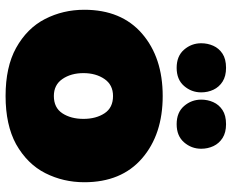

<svg xmlns="http://www.w3.org/2000/svg" viewBox="-91 -731 830 688"><g transform="rotate(90 324.0 -387.0)"><path d="M324 8Q220 8 152 -29.5Q81 -69 48 -133.5Q15 -198 15 -274Q15 -407 100.5 -481Q186 -555 324 -555Q462 -555 547.5 -481Q633 -407 633 -274Q633 -199 600.5 -134.5Q568 -70 496.5 -29.5Q427.5 8 324 8ZM223 -605Q181 -605 158 -631.5Q135 -658 135 -693Q135 -716 144 -736.2Q153 -756.5 172.2 -769.2Q191.5 -782 223 -782Q253 -782 272.5 -769.5Q292 -757 301.5 -736.8Q311 -716.5 311 -693Q311 -658 288 -631.5Q265 -605 223 -605ZM324 -165Q366 -165 386 -195.5Q406 -226 406 -271Q406 -316 386 -346.5Q366 -377 324 -377Q284 -377 263 -346.2Q242 -315.5 242 -271Q242 -226.5 263 -195.8Q284 -165 324 -165ZM425 -605Q383 -605 360 -631.5Q337 -658 337 -693Q337 -716 346 -736.2Q355 -756.5 374.2 -769.2Q393.5 -782 425 -782Q455 -782 474.5 -769.5Q494 -757 503.5 -736.8Q513 -716.5 513 -693Q513 -658 490 -631.5Q467 -605 425 -605Z"/></g></svg>

Font: Argentum Novus Black
Style: Regular
Weight: 900
Designer: Julieta Ulanovsky (font) & Cristiano Sobral (main changes)
Foundry: Julieta Ulanovsky (font) & Cristiano Sobral (main changes)
Version: Version 3.00;November 27, 2020;FontCreator 13.0.0.2655 64-bi